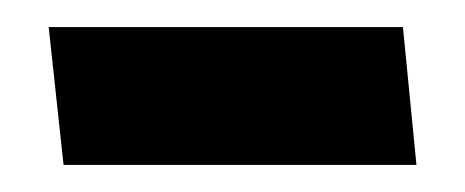

<svg xmlns="http://www.w3.org/2000/svg" viewBox="-20 -345 344 142"><path d="M288 -223H27L16 -325H278Z"/></svg>

Font: Palanquin Dark
Style: Regular
Weight: 400
Designer: Pria Ravichandran
Version: Version 1.001